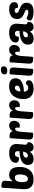

<svg xmlns="http://www.w3.org/2000/svg" viewBox="1819 -2613 804 4482"><g transform="rotate(-90 2221.0 -372.0)"><path d="M45 -215Q45 -241 62 -460Q79 -680 79 -711Q79 -732 82 -736Q85 -740 100 -740H139Q243 -740 243 -653Q243 -623 231 -472Q281 -560 377 -560Q565 -560 565 -321Q565 -192 512 -109Q438 10 270 10Q45 10 45 -215ZM210 -251Q210 -123 286 -123Q347 -123 374 -199Q390 -247 390 -312Q390 -427 315 -427Q210 -427 210 -251Z M693 -264Q775 -315 931 -319Q933 -347 933 -356Q933 -426 871 -426Q833 -426 816 -404Q805 -389 794 -345Q791 -331 763 -331Q661 -331 661 -408Q661 -474 718 -516Q780 -560 890 -560Q1101 -560 1101 -384Q1101 -369 1093 -285Q1084 -201 1084 -186Q1084 -147 1114 -136Q1143 -125 1143 -120Q1143 -68 1118 -33Q1086 10 1023 10Q935 10 919 -77Q858 10 756 10Q611 10 611 -123Q611 -213 693 -264ZM783 -164Q783 -123 829 -123Q864 -123 889 -152Q918 -183 922 -237Q783 -237 783 -164Z M1482 -324 1484 -371Q1484 -421 1454 -421Q1395 -421 1384 -275Q1365 -6 1365 -20Q1365 0 1343 0H1307Q1249 0 1225 -25Q1205 -46 1205 -95Q1205 -101 1235 -521Q1237 -550 1256 -550H1295Q1389 -550 1398 -474Q1441 -560 1533 -560Q1576 -560 1607 -532Q1642 -500 1642 -444Q1642 -388 1611 -351Q1578 -311 1527 -311Q1482 -311 1482 -324Z M1961 -324 1963 -371Q1963 -421 1933 -421Q1874 -421 1863 -275Q1844 -6 1844 -20Q1844 0 1822 0H1786Q1728 0 1704 -25Q1684 -46 1684 -95Q1684 -101 1714 -521Q1716 -550 1735 -550H1774Q1868 -550 1877 -474Q1920 -560 2012 -560Q2055 -560 2086 -532Q2121 -500 2121 -444Q2121 -388 2090 -351Q2057 -311 2006 -311Q1961 -311 1961 -324Z M2228 -39Q2149 -99 2149 -224Q2149 -342 2201 -430Q2277 -560 2446 -560Q2634 -560 2634 -410Q2634 -293 2502 -245Q2425 -217 2321 -217Q2321 -174 2343 -147Q2368 -115 2416 -115Q2456 -115 2480 -143Q2504 -170 2513 -170Q2534 -170 2556 -157Q2589 -137 2589 -99Q2589 -45 2524 -15Q2470 10 2393 10Q2291 10 2228 -39ZM2324 -297Q2387 -298 2424 -318Q2463 -339 2463 -375Q2463 -427 2412 -427Q2340 -427 2324 -297Z M2797 0Q2739 0 2715 -25Q2695 -46 2695 -95Q2695 -101 2725 -521Q2726 -543 2730 -547Q2733 -550 2746 -550H2785Q2843 -550 2867 -526Q2887 -505 2887 -459Q2887 -419 2855 -20Q2854 0 2833 0ZM2755 -731Q2784 -754 2833 -754Q2915 -754 2915 -690Q2915 -652 2887 -629Q2858 -604 2807 -604Q2726 -604 2726 -668Q2726 -708 2755 -731Z M3253 -324 3255 -371Q3255 -421 3225 -421Q3166 -421 3155 -275Q3136 -6 3136 -20Q3136 0 3114 0H3078Q3020 0 2996 -25Q2976 -46 2976 -95Q2976 -101 3006 -521Q3008 -550 3027 -550H3066Q3160 -550 3169 -474Q3212 -560 3304 -560Q3347 -560 3378 -532Q3413 -500 3413 -444Q3413 -388 3382 -351Q3349 -311 3298 -311Q3253 -311 3253 -324Z M3502 -264Q3584 -315 3740 -319Q3742 -347 3742 -356Q3742 -426 3680 -426Q3642 -426 3625 -404Q3614 -389 3603 -345Q3600 -331 3572 -331Q3470 -331 3470 -408Q3470 -474 3527 -516Q3589 -560 3699 -560Q3910 -560 3910 -384Q3910 -369 3902 -285Q3893 -201 3893 -186Q3893 -147 3923 -136Q3952 -125 3952 -120Q3952 -68 3927 -33Q3895 10 3832 10Q3744 10 3728 -77Q3667 10 3565 10Q3420 10 3420 -123Q3420 -213 3502 -264ZM3592 -164Q3592 -123 3638 -123Q3673 -123 3698 -152Q3727 -183 3731 -237Q3592 -237 3592 -164Z M4371 -526Q4411 -495 4411 -441Q4411 -351 4304 -351Q4280 -351 4280 -365Q4277 -432 4222 -432Q4160 -432 4160 -385Q4160 -358 4197 -339Q4189 -343 4279 -306Q4398 -256 4398 -154Q4398 -80 4347 -36Q4292 10 4194 10Q4121 10 4060 -8Q3982 -32 3982 -74Q3982 -97 3996 -121Q4014 -150 4040 -150Q4050 -150 4085 -132Q4121 -113 4172 -113Q4236 -113 4236 -146Q4236 -170 4202 -188L4127 -219Q4017 -268 4017 -375Q4017 -470 4090 -519Q4152 -560 4246 -560Q4327 -560 4371 -526Z"/></g></svg>

Font: PoetsenOne
Style: Regular
Weight: 400
Designer: Rodrigo Fuenzalida, Pablo Impallari
Foundry: Pablo Impallari, Rodrigo Fuenzalida
Version: Version 1.000